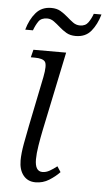

<svg xmlns="http://www.w3.org/2000/svg" viewBox="-53 -750 442 795"><g transform="rotate(5 168.5 -352.5)"><path d="M125 10Q93 10 74.5 -13Q56 -36 56 -75Q56 -104 63.5 -145.5Q71 -187 78 -221L120 -427Q130 -478 120.5 -491Q111 -504 77 -504H61L69 -536H205L136 -206Q130 -177 124.5 -143Q119 -109 119 -85Q119 -35 150 -35Q165 -35 180 -43.5Q195 -52 210 -64L225 -41Q207 -22 181.5 -6Q156 10 125 10ZM238 -608Q215 -608 199 -617.5Q183 -627 169.5 -639Q156 -651 143 -660.5Q130 -670 115 -670Q90 -670 79 -654Q68 -638 60 -616H28Q40 -659 64 -687Q88 -715 128 -715Q151 -715 167 -705.5Q183 -696 196.5 -684Q210 -672 223 -662.5Q236 -653 252 -653Q275 -653 286.5 -669.5Q298 -686 305 -706H337Q325 -664 302 -636Q279 -608 238 -608Z"/></g></svg>

Font: Noto Serif Condensed Light
Style: Italic
Weight: 300
Width: 3
Italic angle: -12°
Designer: Monotype Design Team
Foundry: Monotype Imaging Inc.
Version: Version 2.014; ttfautohint (v1.8.4.7-5d5b)